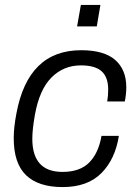

<svg xmlns="http://www.w3.org/2000/svg" viewBox="-20 -740 545 772"><path d="M290 -633.8 305.2 -720.2H383.8L369.1 -633.8ZM231.9 12.2Q134.3 12.2 84.7 -35.6Q35.2 -83.5 35.2 -184.1Q35.2 -228 45.9 -283.2Q92.8 -538.1 306.2 -538.1Q398.4 -538.1 443.1 -499Q487.8 -460 487.8 -389.2Q487.8 -362.3 481.9 -332H411.1Q415 -355 415 -379.9Q415 -429.2 388.9 -453.1Q362.8 -477.1 305.2 -477.1Q235.4 -477.1 186.8 -428.2Q138.2 -379.4 120.1 -276.9Q109.9 -218.8 109.9 -182.1Q109.9 -48.8 231 -48.8Q301.3 -48.8 338.6 -86.4Q376 -124 388.2 -193.8H458Q443.4 -100.1 387.7 -43.9Q332 12.2 231.9 12.2Z"/></svg>

Font: Archivo Light
Style: Italic
Weight: 300
Italic angle: -10°
Designer: Hector Gatti
Foundry: Omnibus-Type
Version: Version 2.001